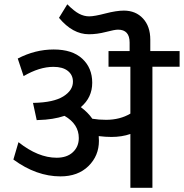

<svg xmlns="http://www.w3.org/2000/svg" viewBox="-20 -891 872 911"><path d="M598.6 0V-255.3Q558.1 -241.2 508.6 -241.2Q480.8 -241.2 448.4 -245.2Q449.4 -231 449.4 -223Q449.4 -151.7 399.6 -102.9Q349.8 -54.1 266.9 -54.1Q152.7 -54.1 43.5 -134L67.7 -216.4Q160.8 -142.6 248.7 -142.6Q297.8 -142.6 325.8 -168.9Q353.9 -195.1 353.9 -236.1Q353.9 -302.3 286.1 -341.3Q232.1 -323.1 161.8 -321.5L154.2 -321L136.5 -402.9H141.1Q234.6 -405 280.3 -433.5Q326.1 -462.1 326.1 -503.5Q326.1 -535.4 301.8 -554.6Q277.6 -573.8 233.6 -573.8Q166.8 -573.8 92 -529.8L64.2 -613.2Q146.6 -656.2 234.8 -656.2Q323.1 -656.2 370.3 -612.5Q417.6 -568.8 417.6 -498.5Q417.6 -428.2 363.5 -382.7Q397.9 -356.9 418.1 -327.6Q448.4 -322.5 483.3 -322.5Q549 -322.5 598.6 -351.9V-574.3H494.9V-648.6H595V-689.1Q595 -750.3 539.9 -750.3Q524.3 -750.3 482.6 -739.4Q440.8 -728.5 401.9 -728.5Q324.6 -728.5 259.9 -806.4L299.3 -870.6Q331.6 -838.2 355.2 -825.8Q378.7 -813.4 403.2 -813.4Q427.7 -813.4 480 -827.1Q532.4 -840.7 567.7 -840.7Q623.9 -840.7 658.5 -803.3Q693.1 -765.9 693.1 -702.7V-648.6H832.2V-574.3H703.2V0Z"/></svg>

Font: Khula SemiBold
Style: Regular
Weight: 600
Designer: Erin McLaughlin, Steve Matteson
Version: Version 1.002;PS 1.0;hotconv 1.0.72;makeotf.lib2.5.5900; ttf